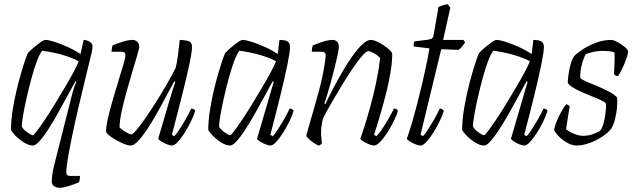

<svg xmlns="http://www.w3.org/2000/svg" viewBox="-20 -689 2994 909"><path d="M261 200Q249 200 237 193Q225 186 225 169Q225 163 227 142.5Q229 122 236 95L319 -233Q325 -258 331.5 -276.5Q338 -295 342 -301L337 -304Q318 -270 296 -229Q274 -188 251 -147.5Q228 -107 206.5 -73.5Q185 -40 166.5 -20Q148 0 136 0Q116 0 92.5 -15Q69 -30 51.5 -48.5Q34 -67 32 -75Q32 -114 39 -161Q46 -208 57 -255.5Q68 -303 80 -343.5Q92 -384 101 -410Q110 -436 114 -440Q121 -448 137.5 -462Q154 -476 170.5 -488Q187 -500 195 -500Q209 -500 237.5 -491Q266 -482 299.5 -467Q333 -452 361 -433L376 -500Q389 -500 403.5 -492Q418 -484 418 -469Q418 -466 417 -456Q416 -446 411 -428Q398 -373 382 -308Q366 -243 350.5 -176.5Q335 -110 322.5 -50Q310 10 302 56.5Q294 103 294 128Q294 144 313 144H359Q359 150 357.5 159.5Q356 169 354 174Q325 186 301.5 193Q278 200 261 200ZM136 -49Q140 -49 155 -69Q170 -89 192 -121.5Q214 -154 238 -193.5Q262 -233 285.5 -272.5Q309 -312 327 -345.5Q345 -379 353 -399Q286 -434 180 -449Q168 -435 154.5 -399Q141 -363 128.5 -316.5Q116 -270 105.5 -223.5Q95 -177 89 -141Q83 -105 83 -90Q90 -76 109 -62.5Q128 -49 136 -49Z M598 0Q586 0 567.5 -7.5Q549 -15 529.5 -26Q510 -37 497 -48Q484 -59 482 -65Q482 -90 491.5 -131Q501 -172 514.5 -218.5Q528 -265 541.5 -308.5Q555 -352 564.5 -384.5Q574 -417 574 -428Q574 -444 555 -444H508Q508 -450 509.5 -459.5Q511 -469 513 -474Q542 -486 565.5 -493Q589 -500 608 -500Q620 -500 629.5 -492Q639 -484 639 -466Q639 -459 629.5 -427Q620 -395 606.5 -349.5Q593 -304 579 -254Q565 -204 555.5 -159.5Q546 -115 546 -86Q560 -72 577.5 -62.5Q595 -53 602 -53Q609 -53 626.5 -74Q644 -95 668.5 -130Q693 -165 719.5 -207Q746 -249 770.5 -291.5Q795 -334 812 -369Q818 -392 822.5 -427.5Q827 -463 831 -500Q852 -500 870.5 -495Q889 -490 889 -466Q889 -443 876 -382Q863 -321 841.5 -235.5Q820 -150 794 -51L805 -44Q814 -52 828.5 -74.5Q843 -97 859 -124.5Q875 -152 885 -175Q899 -175 904 -164Q898 -143 884.5 -115Q871 -87 854.5 -61Q838 -35 822 -17.5Q806 0 794 0Q786 0 771.5 -5.5Q757 -11 744.5 -18.5Q732 -26 729 -32L777 -196Q789 -237 798.5 -266.5Q808 -296 810 -301L805 -304Q786 -270 764.5 -229Q743 -188 720 -147.5Q697 -107 674.5 -73.5Q652 -40 632.5 -20Q613 0 598 0Z M1069 0Q1050 0 1026.5 -15Q1003 -30 985.5 -48.5Q968 -67 966 -75Q966 -114 973 -161Q980 -208 991 -255.5Q1002 -303 1014 -343.5Q1026 -384 1035 -410Q1044 -436 1048 -440Q1055 -448 1071.5 -462Q1088 -476 1104.5 -488Q1121 -500 1129 -500Q1143 -500 1171.5 -491Q1200 -482 1233.5 -467Q1267 -452 1295 -433L1303 -500Q1332 -500 1342.5 -492Q1353 -484 1353 -466Q1353 -443 1340.5 -382Q1328 -321 1307 -235.5Q1286 -150 1260 -51L1271 -44Q1280 -52 1294.5 -74.5Q1309 -97 1325 -124.5Q1341 -152 1351 -175Q1365 -175 1370 -164Q1364 -143 1350.5 -115Q1337 -87 1320.5 -61Q1304 -35 1288 -17.5Q1272 0 1260 0Q1252 0 1238 -5.5Q1224 -11 1212 -18.5Q1200 -26 1197 -32L1245 -196Q1257 -237 1265.5 -266.5Q1274 -296 1276 -301L1271 -304Q1252 -270 1230 -229Q1208 -188 1185 -147.5Q1162 -107 1140 -73.5Q1118 -40 1100 -20Q1082 0 1069 0ZM1070 -49Q1074 -49 1089 -69Q1104 -89 1126 -121.5Q1148 -154 1172 -193.5Q1196 -233 1219.5 -272.5Q1243 -312 1261 -345.5Q1279 -379 1287 -399Q1220 -434 1114 -449Q1102 -435 1088.5 -399Q1075 -363 1062.5 -316.5Q1050 -270 1039.5 -223.5Q1029 -177 1023 -141Q1017 -105 1017 -90Q1024 -76 1043 -62.5Q1062 -49 1070 -49Z M1490 0Q1485 0 1471.5 -8.5Q1458 -17 1445.5 -28Q1433 -39 1430 -46Q1433 -59 1442 -90.5Q1451 -122 1464 -166Q1477 -210 1490 -259Q1499 -292 1506.5 -328Q1514 -364 1518 -392Q1522 -420 1522 -428Q1522 -444 1503 -444H1456Q1456 -450 1457.5 -459.5Q1459 -469 1461 -474Q1490 -486 1513.5 -493Q1537 -500 1556 -500Q1568 -500 1576 -492Q1584 -484 1584 -466Q1584 -455 1578 -427Q1572 -399 1562.5 -361Q1553 -323 1541 -280.5Q1529 -238 1516 -199L1520 -195Q1536 -230 1557.5 -270.5Q1579 -311 1602.5 -351.5Q1626 -392 1650 -425.5Q1674 -459 1696 -479.5Q1718 -500 1735 -500Q1751 -500 1774.5 -487.5Q1798 -475 1816.5 -459.5Q1835 -444 1837 -435Q1837 -396 1829 -347.5Q1821 -299 1808.5 -249.5Q1796 -200 1783.5 -157Q1771 -114 1762 -85.5Q1753 -57 1751 -51L1762 -44Q1771 -52 1786.5 -74.5Q1802 -97 1818 -124.5Q1834 -152 1845 -175Q1859 -175 1864 -164Q1858 -143 1844 -115Q1830 -87 1813.5 -61Q1797 -35 1780 -17.5Q1763 0 1751 0Q1743 0 1728.5 -5.5Q1714 -11 1701.5 -18.5Q1689 -26 1686 -32Q1691 -45 1703.5 -84Q1716 -123 1731.5 -178Q1747 -233 1760 -294.5Q1773 -356 1780 -414Q1767 -428 1749.5 -437.5Q1732 -447 1724 -447Q1714 -447 1694 -424Q1674 -401 1649 -364Q1624 -327 1598 -284Q1572 -241 1548.5 -200.5Q1525 -160 1510 -130Q1505 -113 1502.5 -94.5Q1500 -76 1500 -58Q1500 -46 1501.5 -34.5Q1503 -23 1504 -12Q1503 -9 1500 -6Q1497 -3 1490 0Z M1971 0Q1963 0 1948.5 -5.5Q1934 -11 1921.5 -18.5Q1909 -26 1906 -32Q1917 -62 1930 -106.5Q1943 -151 1956 -201Q1969 -251 1980.5 -300.5Q1992 -350 2000.5 -392Q2009 -434 2013 -460L1938 -469Q1938 -477 1939 -483.5Q1940 -490 1941 -493L2006 -501Q2017 -503 2024 -506.5Q2031 -510 2033 -524L2056 -656Q2067 -661 2079 -664.5Q2091 -668 2099 -669L2112 -653L2078 -500H2174L2182 -489Q2176 -479 2168 -469Q2160 -459 2151 -453L2069 -456L1971 -51L1982 -44Q1991 -52 2005.5 -74.5Q2020 -97 2036 -124.5Q2052 -152 2062 -175Q2076 -175 2081 -164Q2075 -143 2061.5 -115Q2048 -87 2031.5 -61Q2015 -35 1999 -17.5Q1983 0 1971 0Z M2271 0Q2252 0 2228.5 -15Q2205 -30 2187.5 -48.5Q2170 -67 2168 -75Q2168 -114 2175 -161Q2182 -208 2193 -255.5Q2204 -303 2216 -343.5Q2228 -384 2237 -410Q2246 -436 2250 -440Q2257 -448 2273.5 -462Q2290 -476 2306.5 -488Q2323 -500 2331 -500Q2345 -500 2373.5 -491Q2402 -482 2435.5 -467Q2469 -452 2497 -433L2505 -500Q2534 -500 2544.5 -492Q2555 -484 2555 -466Q2555 -443 2542.5 -382Q2530 -321 2509 -235.5Q2488 -150 2462 -51L2473 -44Q2482 -52 2496.5 -74.5Q2511 -97 2527 -124.5Q2543 -152 2553 -175Q2567 -175 2572 -164Q2566 -143 2552.5 -115Q2539 -87 2522.5 -61Q2506 -35 2490 -17.5Q2474 0 2462 0Q2454 0 2440 -5.5Q2426 -11 2414 -18.5Q2402 -26 2399 -32L2447 -196Q2459 -237 2467.5 -266.5Q2476 -296 2478 -301L2473 -304Q2454 -270 2432 -229Q2410 -188 2387 -147.5Q2364 -107 2342 -73.5Q2320 -40 2302 -20Q2284 0 2271 0ZM2272 -49Q2276 -49 2291 -69Q2306 -89 2328 -121.5Q2350 -154 2374 -193.5Q2398 -233 2421.5 -272.5Q2445 -312 2463 -345.5Q2481 -379 2489 -399Q2422 -434 2316 -449Q2304 -435 2290.5 -399Q2277 -363 2264.5 -316.5Q2252 -270 2241.5 -223.5Q2231 -177 2225 -141Q2219 -105 2219 -90Q2226 -76 2245 -62.5Q2264 -49 2272 -49Z M2710 0Q2688 0 2664.5 -13.5Q2641 -27 2624 -45Q2607 -63 2603 -75Q2609 -101 2620 -125.5Q2631 -150 2642.5 -169Q2654 -188 2660 -195Q2672 -194 2677 -185Q2674 -166 2669 -136Q2664 -106 2660 -77Q2676 -64 2699 -55Q2722 -46 2739 -46Q2766 -46 2785.5 -53.5Q2805 -61 2818 -67Q2827 -75 2833.5 -93Q2840 -111 2843.5 -132Q2847 -153 2848.5 -171.5Q2850 -190 2848 -199Q2846 -205 2828 -213.5Q2810 -222 2784.5 -232Q2759 -242 2733.5 -253.5Q2708 -265 2689.5 -276.5Q2671 -288 2668 -298Q2668 -309 2671 -333Q2674 -357 2681 -382.5Q2688 -408 2699 -424Q2709 -435 2735.5 -453Q2762 -471 2798.5 -485.5Q2835 -500 2873 -500Q2885 -500 2904 -489.5Q2923 -479 2938.5 -466Q2954 -453 2954 -444Q2954 -436 2946 -413Q2938 -390 2927 -366Q2916 -342 2906 -329Q2894 -329 2887 -338Q2888 -362 2889.5 -393Q2891 -424 2889 -441Q2879 -445 2864 -446.5Q2849 -448 2835 -448Q2806 -448 2783.5 -442Q2761 -436 2754 -433Q2744 -418 2735 -385Q2726 -352 2727 -320Q2736 -311 2759 -301.5Q2782 -292 2809.5 -280.5Q2837 -269 2862 -256Q2887 -243 2901 -228Q2904 -206 2901 -177.5Q2898 -149 2891 -122.5Q2884 -96 2874 -80Q2858 -59 2829 -40.5Q2800 -22 2768.5 -11Q2737 0 2710 0Z"/></svg>

Font: Texturina 72pt 72pt Thin
Style: Italic
Weight: 100
Italic angle: -11°
Designer: Guillermo Torres Carreño
Foundry: Omnibus-Type
Version: Version 1.002; ttfautohint (v1.8.3)